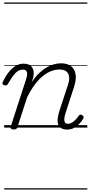

<svg xmlns="http://www.w3.org/2000/svg" viewBox="-34 -1030 725 1550"><path d="M76 15Q64 15 56.5 10Q49 5 52 -6L176 -388Q190 -429 183 -448.5Q176 -468 150 -468Q129 -468 109.5 -455.5Q90 -443 71.5 -417.5Q53 -392 31 -354Q26 -346 20.5 -342.5Q15 -339 3 -341Q-10 -344 -13 -352.5Q-16 -361 -11 -370Q10 -414 36 -447Q62 -480 92 -498Q122 -516 157 -516Q181 -516 198 -508.5Q215 -501 225 -486.5Q235 -472 237.5 -452.5Q240 -433 235 -408L223 -369Q253 -412 283 -440.5Q313 -469 344 -486.5Q375 -504 403.5 -511.5Q432 -519 458 -519Q508 -519 538 -497Q568 -475 576 -431.5Q584 -388 562 -323L494 -114Q486 -87 485 -68.5Q484 -50 491.5 -40.5Q499 -31 515 -31Q532 -31 547.5 -40.5Q563 -50 577 -64.5Q591 -79 600 -94Q605 -101 612 -104Q619 -107 629 -100Q640 -94 641 -86.5Q642 -79 637 -71Q626 -52 607.5 -31.5Q589 -11 564 2.5Q539 16 508 16Q480 16 462 6Q444 -4 436.5 -23.5Q429 -43 431.5 -70.5Q434 -98 445 -133L513 -340Q527 -380 524 -409Q521 -438 501.5 -453.5Q482 -469 444 -469Q414 -469 380.5 -456.5Q347 -444 313 -417Q279 -390 246.5 -346.5Q214 -303 184 -242L107 -4Q104 6 97.5 10.5Q91 15 76 15ZM0 490H671V500H0ZM0 -20H671V0H0ZM0 -505H671V-500H0ZM0 -1010H671V-1000H0Z"/></svg>

Font: Playwrite MX Guides
Style: Regular
Weight: 400
Designer: Veronika Burian, José Scaglione
Foundry: TypeTogether
Version: Version 1.003